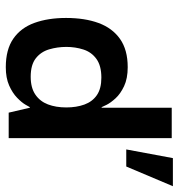

<svg xmlns="http://www.w3.org/2000/svg" viewBox="3 -610 617 663"><g transform="rotate(90 311.5 -278.5)"><path d="M212 10Q151 10 113.5 -16Q76 -42 59 -89Q42 -136 42 -198Q42 -263 59.5 -310.5Q77 -358 114.5 -384.5Q152 -411 212 -411Q251 -411 277.5 -398.5Q304 -386 319.5 -369Q335 -352 342 -338Q349 -324 350 -321H352V-563H457V0H369L352 -73H350Q349 -71 341.5 -58Q334 -45 317.5 -29Q301 -13 275 -1.5Q249 10 212 10ZM245 -76Q283 -76 306.5 -92Q330 -108 340.5 -135.5Q351 -163 351 -199Q351 -234 341 -261.5Q331 -289 308.5 -304.5Q286 -320 248 -320Q207 -320 183.5 -303Q160 -286 151 -258Q142 -230 142 -199Q142 -168 150.5 -139.5Q159 -111 181.5 -93.5Q204 -76 245 -76ZM496 -406 526 -567H623L555 -406Z"/></g></svg>

Font: Darker Grotesque
Style: Bold
Weight: 700
Designer: Gabriel Lam
Foundry: TypeRant
Version: Version 1.000;gftools[0.9.28]